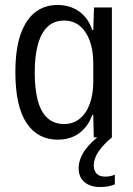

<svg xmlns="http://www.w3.org/2000/svg" viewBox="-20 -554 535 774"><path d="M212 9Q173 9 141.5 -7.5Q110 -24 87.5 -57.5Q65 -91 53.5 -142Q42 -193 42 -262Q42 -357 63.5 -417Q85 -477 123 -505.5Q161 -534 212 -534Q247 -534 275 -521.5Q303 -509 322.5 -486.5Q342 -464 352 -433H356L359 -524H431V0H358L356 -91H352Q336 -45 300.5 -18Q265 9 212 9ZM238 -54Q275 -54 301.5 -75.5Q328 -97 342 -135.5Q356 -174 356 -226V-299Q356 -352 341.5 -390.5Q327 -429 301 -450Q275 -471 239 -471Q198 -471 172 -446.5Q146 -422 133 -375.5Q120 -329 120 -262Q120 -195 132.5 -148.5Q145 -102 171.5 -78Q198 -54 238 -54ZM384 200Q344 200 320.5 180Q297 160 297 124Q297 101 307.5 77.5Q318 54 339 31Q360 8 389 -13H425L431 0Q397 28 377.5 56.5Q358 85 358 113Q358 134 369.5 146Q381 158 405 158Q415 158 425 156Q435 154 443 150V189Q433 194 417 197Q401 200 384 200Z"/></svg>

Font: Mona Sans SemiCondensed
Style: Regular
Weight: 400
Width: 4
Designer: Deni Anggara
Foundry: GitHub
Version: Version 2.000